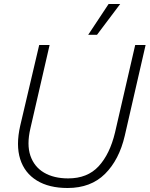

<svg xmlns="http://www.w3.org/2000/svg" viewBox="-20 -929 748 960"><path d="M523 -909H581L465 -755H421ZM318 11Q225 11 164 -26.5Q103 -64 81 -133.5Q59 -203 81 -300L176 -704H228L132 -287Q113 -206 132 -150.5Q151 -95 200 -66Q249 -37 321 -37Q417 -37 473 -97.5Q529 -158 555 -266L656 -704H708L604 -251Q576 -130 505 -59.5Q434 11 318 11Z"/></svg>

Font: Prodigy Sans Light
Style: Italic
Weight: 300
Italic angle: -13°
Designer: Wei Huang
Foundry: Wei Huang
Version: Version 1.003; ttfautohint (v1.8.3)